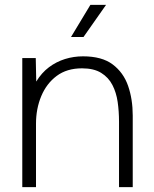

<svg xmlns="http://www.w3.org/2000/svg" viewBox="-20 -764 630 784"><path d="M71 0V-527H126L128 -431Q150 -467 180 -489.5Q210 -512 245.5 -523Q281 -534 319 -534Q396 -534 440 -501Q484 -468 503 -413.5Q522 -359 522 -292V0H466V-267Q466 -309 460.5 -347.5Q455 -386 439 -417Q423 -448 393 -466.5Q363 -485 315 -485Q253 -485 211.5 -454Q170 -423 148.5 -371.5Q127 -320 127 -259V0ZM270 -613 349 -744H413L321 -613Z"/></svg>

Font: Onest ExtraLight
Style: Regular
Weight: 250
Designer: Dmitri Voloshin, Andrey Kudryavtsev
Foundry: Dmitri Voloshin, Andrey Kudryavtsev
Version: Version 1.000;gftools[0.9.33]